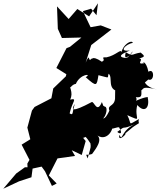

<svg xmlns="http://www.w3.org/2000/svg" viewBox="-169 -860 979 1172"><path d="M533 -256C528 -208 484 -221 499 -185C514 -226 485 -136 461 -137C481 -157 490 -207 471 -209C430 -235 486 -159 453 -237C423 -164 406 -243 391 -237C265 -170 265 -190 288 -226C270 -174 281 -152 256 -168C272 -241 307 -262 259 -252C281 -294 254 -332 242 -379C267 -290 252 -341 294 -348C321 -411 396 -412 354 -389C423 -327 421 -336 432 -401C508 -382 484 -382 494 -410C523 -388 480 -313 558 -301C517 -350 548 -298 534 -308L533 -239ZM177 260 129 211 182 107 289 92 269 57 330 86 354 1C318 -44 331 -29 329 -27C360 2 334 -61 383 15C385 43 389 23 366 107C352 69 352 94 393 80C416 48 464 -11 418 -39C476 11 528 -65 516 -100C473 -44 562 -99 560 -78C584 -38 558 -43 547 -55C609 -103 561 -60 656 -103C567 -64 580 9 560 -37C548 14 611 -48 595 -45C658 -96 627 -75 679 -108C669 -142 699 -143 670 -128C609 -95 638 -99 608 -157C708 -113 647 -135 669 -219C713 -168 746 -202 733 -263C745 -276 674 -256 640 -232C639 -214 677 -246 660 -267C699 -262 694 -278 694 -309C712 -321 698 -334 790 -314C709 -330 718 -366 694 -388C768 -411 684 -398 664 -459C673 -407 656 -360 703 -346C757 -389 771 -412 729 -379C775 -347 777 -450 737 -422C723 -492 694 -483 711 -474C655 -463 715 -502 680 -502C717 -515 717 -516 690 -539C636 -532 645 -512 599 -541C577 -465 653 -551 638 -544C585 -466 614 -539 609 -506C596 -505 518 -511 624 -552C549 -541 601 -593 642 -598C634 -621 580 -585 573 -541C569 -565 540 -522 481 -510C436 -512 484 -498 453 -483C384 -530 393 -486 391 -504C365 -469 385 -549 354 -478L388 -585L511 -680L446 -705L384 -694L337 -792L387 -807L420 -767L429 -840L375 -760L303 -805L250 -744L179 -821L184 -684L209 -628L328 -631L258 -574L237 -566L175 -445L236 -407L233 -394L156 -320L136 -214L158 -267L42 -207L26 -185L-2 -81L16 -10L-37 23L11 116L-2 138L-1 161H-17L-70 199L-149 292L-53 247L23 222L30 169L85 157L106 186L148 275Z"/></svg>

Font: Hussar Lance
Style: Italic
Weight: 700
Foundry: Cannot Into Space Fonts, PlusOne Fonts
Version: Version 2.27